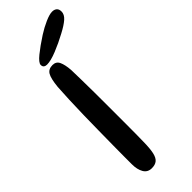

<svg xmlns="http://www.w3.org/2000/svg" viewBox="-252 -772 800 800"><g transform="rotate(-45 148.0 -372.0)"><path d="M100 5.5Q75.5 5.5 64 -14.5Q52.5 -34.5 52.5 -65Q52.5 -79 52.5 -108.2Q52.5 -137.5 53 -177Q53.5 -216.5 54 -261.5Q54.5 -306.5 55.5 -352.2Q56.5 -398 58.2 -439Q60 -480 62 -511.5Q66.5 -557 76.8 -574.2Q87 -591.5 111 -591.5Q132 -591.5 140.5 -573.2Q149 -555 151.5 -522Q152 -499.5 152.8 -464.2Q153.5 -429 153.8 -387Q154 -345 154 -301.5Q154 -258 154 -217.8Q154 -177.5 153.8 -145.5Q153.5 -113.5 153 -96Q152.5 -57.5 147.5 -35.2Q142.5 -13 131.2 -3.8Q120 5.5 100 5.5ZM96.5 -608.5Q87.5 -608.5 82 -612.8Q76.5 -617 76.5 -626.5Q76.5 -639 103.5 -661Q130.5 -683 171.5 -709.5Q198 -726.5 224.8 -738.2Q251.5 -750 267 -750Q280 -750 287.8 -743.2Q295.5 -736.5 295.5 -722.5Q295.5 -705 278.5 -690Q261.5 -675 229 -658Q193 -638.5 155.8 -623.5Q118.5 -608.5 96.5 -608.5Z"/></g></svg>

Font: Gluten Thin Light
Style: Regular
Weight: 300
Version: Version 1.300